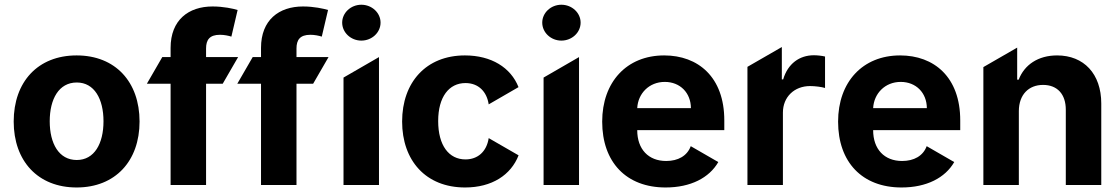

<svg xmlns="http://www.w3.org/2000/svg" viewBox="-20 -789 4776 819"><path d="M38.4 -270.6C38.4 -102.6 141.3 10.7 306.8 10.7C472.3 10.7 575.3 -102.6 575.3 -270.6C575.3 -439.6 472.3 -552.6 306.8 -552.6C141.3 -552.6 38.4 -439.6 38.4 -270.6ZM192.1 -271.7C192.1 -366.8 231.2 -437.1 307.5 -437.1C382.5 -437.1 421.5 -366.8 421.5 -271.7C421.5 -176.5 382.5 -106.5 307.5 -106.5C231.2 -106.5 192.1 -176.5 192.1 -271.7Z M707.7 -431.8V0H859V-431.8H930L995.7 -545.5H859V-582C859 -619 873.9 -640.6 918.3 -640.6C936.4 -640.6 954.9 -636.7 967 -632.8L993.6 -746.4C974.8 -752.1 933.2 -761.4 886.7 -761.4C784.1 -761.4 707.7 -703.5 707.7 -584.9V-545.5H672.2L606.5 -431.8Z M1093.4 -431.8V0H1244.7V-431.8H1315.7L1381.4 -545.5H1244.7V-582C1244.7 -619 1259.6 -640.6 1304 -640.6C1322.1 -640.6 1340.6 -636.7 1352.6 -632.8L1379.3 -746.4C1360.4 -752.1 1318.9 -761.4 1272.4 -761.4C1169.7 -761.4 1093.4 -703.5 1093.4 -584.9V-545.5H1057.9L992.2 -431.8Z M1445.3 -458.1V0H1596.6V-545.5ZM1439.6 -692.5C1439.6 -650.2 1476.6 -615.8 1521.3 -615.8C1566.4 -615.8 1603.3 -650.2 1603.3 -692.5C1603.3 -734.4 1566.4 -768.8 1521.3 -768.8C1476.6 -768.8 1439.6 -734.4 1439.6 -692.5Z M1963.8 10.7C2078.5 10.7 2159.4 -42.6 2192.1 -126.4L2064.6 -199.9C2055.8 -141.7 2017.4 -109 1965.6 -109C1894.9 -109 1849.1 -168.3 1849.1 -272.7C1849.1 -375.7 1895.2 -434.7 1965.6 -434.7C2021 -434.7 2056.5 -398.1 2064.6 -343.8L2191.8 -417.3C2158.7 -501.1 2075.6 -552.6 1963.1 -552.6C1797.6 -552.6 1695.3 -437.9 1695.3 -270.6C1695.3 -104.8 1795.8 10.7 1963.8 10.7Z M2298.7 -458.1V0H2449.9V-545.5ZM2293 -692.5C2293 -650.2 2329.9 -615.8 2374.6 -615.8C2419.7 -615.8 2456.7 -650.2 2456.7 -692.5C2456.7 -734.4 2419.7 -768.8 2374.6 -768.8C2329.9 -768.8 2293 -734.4 2293 -692.5Z M2819.2 10.7C2926.1 10.7 3005.3 -30.5 3044 -97.7L2926.5 -165.5C2911.2 -123.9 2872.2 -102.3 2821.7 -102.3C2746.1 -102.3 2698.2 -152.3 2698.2 -233.7V-234H3069.6V-275.6C3069.6 -460.9 2957.4 -552.6 2813.2 -552.6C2652.7 -552.6 2548.7 -438.6 2548.7 -270.2C2548.7 -97.3 2651.3 10.7 2819.2 10.7ZM2815.7 -439.6C2881.4 -439.6 2926.8 -392.8 2927.2 -327.8H2698.2C2701.3 -389.9 2748.6 -439.6 2815.7 -439.6Z M3168.3 -503.9V0H3319.6V-308.6C3319.6 -375.7 3368.6 -421.9 3435.4 -421.9C3456.3 -421.9 3485.1 -418.3 3499.3 -413.7V-547.9C3485.8 -551.1 3467 -553.3 3451.7 -553.3C3390.6 -553.3 3340.6 -517.8 3320.7 -450.3H3315V-588.4Z M3825.6 10.7C3932.5 10.7 4011.7 -30.5 4050.4 -97.7L3932.9 -165.5C3917.6 -123.9 3878.6 -102.3 3828.1 -102.3C3752.5 -102.3 3704.5 -152.3 3704.5 -233.7V-234H4076V-275.6C4076 -460.9 3963.8 -552.6 3819.6 -552.6C3659.1 -552.6 3555 -438.6 3555 -270.2C3555 -97.3 3657.7 10.7 3825.6 10.7ZM3822.1 -439.6C3887.8 -439.6 3933.2 -392.8 3933.6 -327.8H3704.5C3707.7 -389.9 3755 -439.6 3822.1 -439.6Z M4174.7 -502.8V0H4326V-315.3C4326.3 -385.7 4368.3 -426.8 4429.3 -426.8C4490.1 -426.8 4526.6 -387.1 4526.3 -320.3V0H4677.6V-347.3C4677.6 -474.4 4603 -552.6 4489.3 -552.6C4408.4 -552.6 4349.8 -512.8 4325.3 -449.2H4318.9V-585.9Z"/></svg>

Font: Inter-Hewn
Style: Bold
Weight: 700
Designer: Rasmus Andersson
Foundry: rsms
Version: Version 3.012;git-f93a4a705